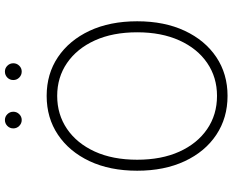

<svg xmlns="http://www.w3.org/2000/svg" viewBox="-103 -847 959 793"><g transform="rotate(-90 376.5 -450.5)"><path d="M377 9.8Q286.1 9.8 216.3 -36.6Q146.5 -83 107.2 -167.2Q67.9 -251.5 67.9 -363.3Q67.9 -476.1 107.4 -560.1Q147 -644 216.6 -690.7Q286.1 -737.3 377 -737.3Q467.8 -737.3 537.1 -690.7Q606.4 -644 645.8 -560.1Q685.1 -476.1 685.1 -363.3Q685.1 -251 645.8 -167Q606.4 -83 537.1 -36.6Q467.8 9.8 377 9.8ZM377 -33.7Q453.6 -33.7 512.9 -74.2Q572.3 -114.7 606 -189Q639.6 -263.2 639.6 -363.3Q639.6 -464.4 606 -538.3Q572.3 -612.3 512.9 -653.1Q453.6 -693.8 377 -693.8Q300.3 -693.8 240.7 -653.3Q181.2 -612.8 147.2 -538.8Q113.3 -464.8 113.3 -363.3Q113.3 -263.2 146.7 -189.2Q180.2 -115.2 239.7 -74.5Q299.3 -33.7 377 -33.7ZM477.5 -840.3Q462.9 -840.3 452.6 -850.6Q442.4 -860.8 442.4 -875Q442.4 -889.6 452.6 -899.7Q462.9 -909.7 477.5 -909.7Q491.7 -909.7 501.7 -899.4Q511.7 -889.2 511.7 -875Q511.7 -860.8 501.7 -850.6Q491.7 -840.3 477.5 -840.3ZM277.3 -840.3Q263.2 -840.3 252.9 -850.6Q242.7 -860.8 242.7 -875Q242.7 -889.6 252.9 -899.7Q263.2 -909.7 277.3 -909.7Q291.5 -909.7 301.5 -899.4Q311.5 -889.2 311.5 -875Q311.5 -860.8 301.5 -850.6Q291.5 -840.3 277.3 -840.3Z"/></g></svg>

Font: Inter ExtraLight
Style: Regular
Weight: 250
Designer: Rasmus Andersson
Foundry: rsms
Version: Version 4.001;git-66647c0bb